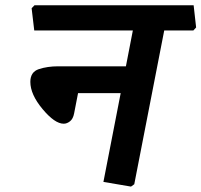

<svg xmlns="http://www.w3.org/2000/svg" viewBox="-20 -669 752 717"><path d="M703.1 -649.4 712.4 -566.4 702.1 -555.2H593.3L481.4 19L469.2 27.8L366.2 10.3L430.7 -321.3H271.5L256.8 -245.6Q252.9 -225.1 241.5 -216.1Q230 -207 217.8 -207Q184.6 -207 138.9 -261.7Q93.3 -316.4 93.3 -363.3Q93.3 -400.4 125.2 -410.9Q157.2 -421.4 197.3 -421.4H450.2L476.1 -555.2H107.9L98.1 -638.2L108.9 -649.4Z"/></svg>

Font: Sitara
Style: Bold Italic
Weight: 700
Italic angle: -11°
Designer: Neelakash Kshetrimayum
Foundry: Neelakash Kshetrimayum
Version: Version 1.000;PS Version 1.000;PS 1.0;hotconv 1.;hotconv 1.0